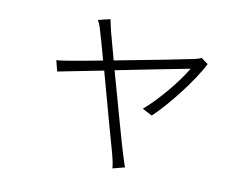

<svg xmlns="http://www.w3.org/2000/svg" viewBox="-75 -703 1149 890"><g transform="rotate(10 500.0 -258.0)"><path d="M824 -494C815 -490 803 -486 793 -484C763 -477 574 -440 424 -412C407 -474 394 -523 389 -541C383 -566 379 -585 376 -598L319 -584C327 -572 333 -555 340 -530C345 -514 359 -465 376 -403C307 -390 254 -380 239 -378C211 -373 188 -369 162 -367L175 -316L389 -358C429 -212 481 -22 493 18C499 41 504 63 505 82L562 67C555 50 549 27 542 7C530 -31 477 -221 436 -368C591 -399 760 -432 782 -436C744 -371 664 -273 596 -215L642 -191C710 -254 815 -388 856 -471Z"/></g></svg>

Font: Genne Gothic Light
Style: Regular
Weight: 300
Designer: Ryoko NISHIZUKA (kana & ideographs); Paul D. Hunt (Latin, Greek & Cyrillic); Wenlong ZHANG (bopomofo); Sandoll Communica
Foundry: Adobe Systems Incorporated
Version: Version 1.004;PS 1.004;hotconv 16.6.51;makeotf.lib2.5.65220